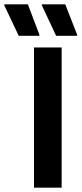

<svg xmlns="http://www.w3.org/2000/svg" viewBox="-90 -870 378 890"><path d="M92.5 -704.2V-709.2L39.2 -850H-70V-845L-3.3 -704.2ZM267.5 -704.2V-709.2L212.5 -850H104.2V-845L170 -704.2ZM195.8 0V-650H67.5V0Z"/></svg>

Font: Familjen Grotesk SemiBold
Style: Regular
Weight: 600
Designer: Anders Wikstroem, Jonas Baeckman, Matilda Gysing, Kristian Moeller
Foundry: Familjen STHLM AB
Version: Version 2.000